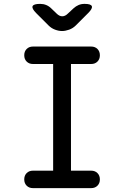

<svg xmlns="http://www.w3.org/2000/svg" viewBox="-20 -970 640 990"><path d="M346 -90H450Q470 -90 482.5 -77.5Q495 -65 495 -45Q495 -25 482.5 -12.5Q470 0 450 0H150Q130 0 117.5 -12.5Q105 -25 105 -45Q105 -65 117.5 -77.5Q130 -90 150 -90H254V-640H150Q130 -640 117.5 -652.5Q105 -665 105 -685Q105 -705 117.5 -717.5Q130 -730 150 -730H450Q470 -730 482.5 -717.5Q495 -705 495 -685Q495 -665 482.5 -652.5Q470 -640 450 -640H346ZM187 -950Q204 -950 218.5 -944Q233 -938 245 -926L272 -900Q286 -886 301 -886Q316 -886 330 -900L359 -927Q371 -938 385 -944Q399 -950 416 -950Q449 -950 453.5 -938Q458 -926 435 -903L371 -839Q356 -824 336.5 -817Q317 -810 300 -810Q283 -810 264 -817Q245 -824 230 -839L167 -902Q143 -926 148 -938Q153 -950 187 -950Z"/></svg>

Font: Maple Mono Normal
Style: Regular
Weight: 400
Monospace: yes
Designer: subframe7536
Version: Version 7.000